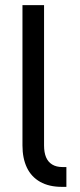

<svg xmlns="http://www.w3.org/2000/svg" viewBox="-20 -727 312 747"><path d="M159.2 -115.2C154 -127.6 151.4 -142.9 151.4 -161.1V-707H67.4V-161.1C67.4 -127.9 73.1 -99.3 84.5 -75.2C95.9 -51.1 113.1 -32.6 136.2 -19.5C159.3 -6.5 187.5 0 220.7 0H238.3V-77.1H222.7C207 -77.1 193.8 -80.4 183.1 -86.9C172.4 -93.4 164.4 -102.9 159.2 -115.2Z"/></svg>

Font: Pretendard Variable
Style: Regular
Weight: 400
Designer: Base glyphs from Inter by Rasmus Andersson; Hangeul glyphs from Noto Sans CJK(Source Han Sans) by Jang Soo-young and Kan
Foundry: Kil Hyung-jin
Version: Version 1.309;Glyphs 3.2 (3225)